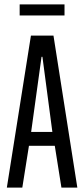

<svg xmlns="http://www.w3.org/2000/svg" viewBox="-20 -849 382 869"><path d="M11 0 120 -688H222L330 0H258L228 -189H111L81 0ZM121 -252H217L172 -592H168ZM69 -779V-829H272V-779Z"/></svg>

Font: Saira UltraCondensed Medium
Style: Regular
Weight: 500
Width: 1
Designer: Hector Gatti with collaboration of the Omnibus-Type team
Foundry: Omnibus-Type
Version: Version 1.101